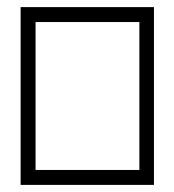

<svg xmlns="http://www.w3.org/2000/svg" viewBox="-20 -570 490 540"><path d="M38 -50H413V-550H38ZM372 -92H80V-508H372Z"/></svg>

Font: Hussar Skorodowane
Style: Bold
Weight: 700
Foundry: Cannot Into Space Fonts
Version: Version 0.892